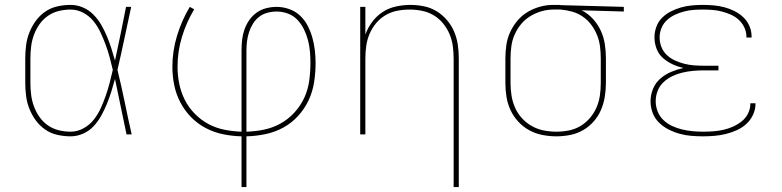

<svg xmlns="http://www.w3.org/2000/svg" viewBox="-20 -548 3190 783"><path d="M268 8Q241 8 214 2Q187 -4 164.5 -19.5Q142 -35 126 -57Q110 -79 100 -104Q90 -129 86.5 -156Q83 -183 83 -210V-310Q83 -337 86.5 -364Q90 -391 100 -416Q110 -441 126 -463Q142 -485 164.5 -500.5Q187 -516 214 -522Q241 -528 268 -528Q294 -528 318.5 -517.5Q343 -507 361.5 -488Q380 -469 393 -446.5Q406 -424 416 -400Q426 -376 434 -351Q442 -326 449 -301Q461 -355 472 -410Q483 -465 494 -520H515Q501 -456 487.5 -391.5Q474 -327 459 -263Q475 -198 488.5 -132Q502 -66 517 0H496Q484 -56 472.5 -112.5Q461 -169 449 -226Q442 -200 434 -174.5Q426 -149 416 -124.5Q406 -100 393 -76.5Q380 -53 362 -33.5Q344 -14 319 -3Q294 8 268 8ZM268 -11Q295 -11 320 -24.5Q345 -38 362 -59.5Q379 -81 390.5 -106Q402 -131 411 -157Q420 -183 427 -209.5Q434 -236 440 -263Q434 -289 427 -315Q420 -341 410.5 -366.5Q401 -392 389.5 -416.5Q378 -441 361 -462Q344 -483 319.5 -496Q295 -509 268 -509Q243 -509 219 -503Q195 -497 175 -483Q155 -469 141 -449Q127 -429 118.5 -406Q110 -383 107 -358.5Q104 -334 104 -310V-210Q104 -186 107 -161.5Q110 -137 118.5 -114Q127 -91 141 -71Q155 -51 175 -37Q195 -23 219 -17Q243 -11 268 -11Z M965 215V8Q927 7 890 -0.5Q853 -8 819.5 -25.5Q786 -43 759.5 -70Q733 -97 715.5 -130.5Q698 -164 690.5 -201Q683 -238 683 -276Q683 -340 702 -402.5Q721 -465 754 -520L772 -510Q740 -457 722 -397.5Q704 -338 704 -276Q704 -241 711 -206.5Q718 -172 733.5 -141Q749 -110 774 -84.5Q799 -59 829.5 -42.5Q860 -26 895 -19Q930 -12 965 -11V-343Q965 -365 967.5 -386.5Q970 -408 977 -428Q984 -448 996.5 -466Q1009 -484 1026.5 -496.5Q1044 -509 1065.5 -514.5Q1087 -520 1108 -520Q1134 -520 1159.5 -511Q1185 -502 1204 -484Q1223 -466 1235 -442.5Q1247 -419 1254 -394Q1261 -369 1264 -343Q1267 -317 1267 -291Q1267 -252 1261 -213Q1255 -174 1238.5 -139Q1222 -104 1195.5 -75Q1169 -46 1135 -27.5Q1101 -9 1062.5 -1Q1024 7 985 8V215ZM985 -11Q1022 -12 1057.5 -19.5Q1093 -27 1124.5 -44.5Q1156 -62 1181 -89.5Q1206 -117 1221 -149.5Q1236 -182 1241 -218.5Q1246 -255 1246 -291Q1246 -314 1244 -337.5Q1242 -361 1236 -384Q1230 -407 1219.5 -428.5Q1209 -450 1193 -467Q1177 -484 1154.5 -492.5Q1132 -501 1108 -501Q1089 -501 1070.5 -496Q1052 -491 1037 -479.5Q1022 -468 1012 -452Q1002 -436 996 -418Q990 -400 987.5 -381Q985 -362 985 -343Z M1830 215V-310Q1830 -335 1826.5 -360.5Q1823 -386 1813 -409.5Q1803 -433 1786.5 -453Q1770 -473 1748 -486Q1726 -499 1700.5 -504Q1675 -509 1650 -509Q1625 -509 1599.5 -504Q1574 -499 1552 -486Q1530 -473 1513.5 -453Q1497 -433 1487 -409.5Q1477 -386 1473.5 -360.5Q1470 -335 1470 -310V0H1449V-520H1470V-407Q1480 -435 1498 -459Q1516 -483 1540.5 -499Q1565 -515 1594.5 -521.5Q1624 -528 1653 -528Q1681 -528 1708.5 -522.5Q1736 -517 1760 -502.5Q1784 -488 1802.5 -466.5Q1821 -445 1832 -419Q1843 -393 1847 -365.5Q1851 -338 1851 -310V215Z M2249 8Q2221 8 2192.5 2.5Q2164 -3 2139 -16.5Q2114 -30 2094 -51.5Q2074 -73 2062 -99Q2050 -125 2045.5 -153Q2041 -181 2041 -210V-310Q2041 -337 2045 -364.5Q2049 -392 2060.5 -417Q2072 -442 2090 -463.5Q2108 -485 2131.5 -499Q2155 -513 2181.5 -520.5Q2208 -528 2236 -528Q2239 -528 2242.5 -528Q2246 -528 2250 -528Q2255 -528 2259 -528Q2263 -528 2268 -527L2524 -520V-501L2352 -506Q2378 -493 2398 -471Q2418 -449 2430 -423Q2442 -397 2446.5 -368Q2451 -339 2451 -310V-210Q2451 -182 2446.5 -154Q2442 -126 2431 -100Q2420 -74 2401 -52.5Q2382 -31 2357.5 -17Q2333 -3 2305 2.5Q2277 8 2249 8ZM2249 -11Q2275 -11 2300 -16Q2325 -21 2347 -34Q2369 -47 2386 -67Q2403 -87 2413 -110.5Q2423 -134 2426.5 -159Q2430 -184 2430 -210V-310Q2430 -334 2427 -358Q2424 -382 2415 -404.5Q2406 -427 2391.5 -446.5Q2377 -466 2357 -480Q2337 -494 2313.5 -500.5Q2290 -507 2266 -509H2250Q2247 -509 2243.5 -509Q2240 -509 2237 -509Q2212 -509 2188 -502Q2164 -495 2142.5 -482Q2121 -469 2105 -449.5Q2089 -430 2079 -407.5Q2069 -385 2065.5 -360Q2062 -335 2062 -310V-210Q2062 -184 2066 -158.5Q2070 -133 2080.5 -109Q2091 -85 2109 -65.5Q2127 -46 2149.5 -33.5Q2172 -21 2197.5 -16Q2223 -11 2249 -11Z M2847 8Q2823 8 2799 6Q2775 4 2751.5 -2.5Q2728 -9 2706.5 -20Q2685 -31 2667.5 -48Q2650 -65 2641.5 -88Q2633 -111 2633 -135Q2633 -161 2643 -185.5Q2653 -210 2673 -227.5Q2693 -245 2717.5 -255Q2742 -265 2767 -271Q2744 -276 2722.5 -286Q2701 -296 2683.5 -311.5Q2666 -327 2657.5 -349.5Q2649 -372 2649 -396Q2649 -418 2657 -439.5Q2665 -461 2681 -476.5Q2697 -492 2717 -502Q2737 -512 2758.5 -518Q2780 -524 2802.5 -526Q2825 -528 2847 -528Q2869 -528 2891 -526Q2913 -524 2934 -518.5Q2955 -513 2975 -503Q2995 -493 3011 -478Q3027 -463 3036 -442.5Q3045 -422 3045 -400Q3045 -398 3045 -397Q3045 -396 3045 -395H3024Q3024 -396 3024 -397Q3024 -398 3024 -399Q3024 -418 3015.5 -436Q3007 -454 2993 -467Q2979 -480 2961 -488Q2943 -496 2924 -501Q2905 -506 2885.5 -507.5Q2866 -509 2847 -509Q2827 -509 2807.5 -507.5Q2788 -506 2769 -501Q2750 -496 2732 -487.5Q2714 -479 2699.5 -465.5Q2685 -452 2677.5 -433.5Q2670 -415 2670 -395Q2670 -375 2677.5 -356Q2685 -337 2699.5 -323.5Q2714 -310 2732.5 -301.5Q2751 -293 2770.5 -288Q2790 -283 2810 -281.5Q2830 -280 2850 -280H2910V-261H2850Q2828 -261 2806.5 -259Q2785 -257 2763.5 -252Q2742 -247 2722 -237.5Q2702 -228 2686 -213Q2670 -198 2662 -177.5Q2654 -157 2654 -135Q2654 -114 2662 -93.5Q2670 -73 2686 -58Q2702 -43 2721.5 -34Q2741 -25 2762 -20Q2783 -15 2804.5 -13Q2826 -11 2847 -11Q2868 -11 2888.5 -12.5Q2909 -14 2929.5 -18.5Q2950 -23 2969 -31.5Q2988 -40 3004.5 -53Q3021 -66 3030.5 -85Q3040 -104 3040 -125Q3040 -125 3040 -125.5Q3040 -126 3040 -127H3061Q3061 -126 3061 -125.5Q3061 -125 3061 -124Q3061 -101 3050.5 -79Q3040 -57 3022.5 -41.5Q3005 -26 2983.5 -16.5Q2962 -7 2939.5 -1.5Q2917 4 2893.5 6Q2870 8 2847 8Z"/></svg>

Font: Zed Sans Thin Extended
Style: Regular
Weight: 100
Width: 7
Designer: Belleve Invis
Foundry: Belleve Invis
Version: Version 1.0.0; ttfautohint (v1.8.4)